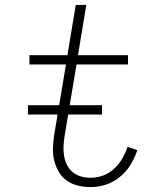

<svg xmlns="http://www.w3.org/2000/svg" viewBox="-20 -755 640 783"><path d="M350 8Q323 8 298 2Q273 -4 252.5 -18.5Q232 -33 219.5 -54.5Q207 -76 201 -100.5Q195 -125 196 -151.5Q197 -178 201 -205L249 -492H100V-530H255L289 -735H332L298 -530H502V-492H292L243 -198Q240 -178 239 -157.5Q238 -137 241.5 -118Q245 -99 253.5 -82Q262 -65 276.5 -53Q291 -41 310 -35.5Q329 -30 350 -30Q375 -30 400 -39Q425 -48 445 -66.5Q465 -85 478.5 -108Q492 -131 500 -156L540 -143Q530 -112 512.5 -83.5Q495 -55 469 -33.5Q443 -12 412 -2Q381 8 350 8ZM396 -288H94V-326H396Z"/></svg>

Font: Iosevka Slab XLtEx
Style: Italic
Weight: 200
Width: 7
Italic angle: -9°
Monospace: yes
Designer: Belleve Invis
Foundry: Belleve Invis
Version: Version 11.1.0; ttfautohint (v1.8.3)